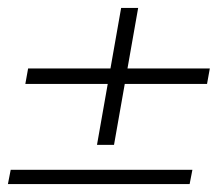

<svg xmlns="http://www.w3.org/2000/svg" viewBox="-26 -568 550 485"><path d="M-6 -103 1 -139H460L453 -103ZM219 -202 280 -548H323L262 -202ZM38 -356 45 -395H504L497 -356Z"/></svg>

Font: DM Sans ExtraLight
Style: Italic
Weight: 250
Italic angle: -10°
Designer: Colophon Foundry, Jonny Pinhorn
Foundry: Colophon Foundry
Version: Version 4.004;gftools[0.9.30]